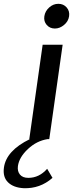

<svg xmlns="http://www.w3.org/2000/svg" viewBox="-138 -737 404 1017"><path d="M152.8 -585.9Q126 -585.9 109.4 -605Q92.8 -624 96.9 -651.1Q101.1 -678.2 122.6 -697.5Q144 -716.8 171.1 -716.8Q198.2 -716.8 215.1 -697.5Q231.9 -678.2 228 -651.1Q224.1 -624 201.4 -605Q178.7 -585.9 152.8 -585.9ZM140.1 205.1Q74.2 263.2 -13.2 259.8Q-66.4 256.8 -95.2 229Q-124 201.2 -117.2 150.9Q-105 61 20 0H17.1L87.9 -500H193.8L123 0H113.8Q56.6 8.8 10.3 52Q-36.1 95.2 -43 142.1Q-46.9 169.9 -32.5 187.5Q-18.1 205.1 12.2 205.1Q69.3 205.1 111.8 157.2Z"/></svg>

Font: Oakes Grotesk
Style: Medium Italic
Weight: 500
Designer: Samuel Oakes
Foundry: Samuel Oakes
Version: Version 1.0 | wf-rip DC20170320